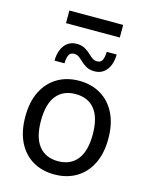

<svg xmlns="http://www.w3.org/2000/svg" viewBox="-136 -1023 877 1117"><g transform="rotate(15 302.0 -464.0)"><path d="M52 -274Q52 -363 83.5 -426Q115 -489 171.5 -522.5Q228 -556 302 -556Q376 -556 432.5 -522.5Q489 -489 520.5 -426Q552 -363 552 -274Q552 -185 520.5 -122Q489 -59 432.5 -25.5Q376 8 302 8Q226 8 170 -25.5Q114 -59 83 -122Q52 -185 52 -274ZM146 -274Q146 -174 186.5 -123Q227 -72 302 -72Q377 -72 417.5 -123Q458 -174 458 -274Q458 -375 417.5 -425.5Q377 -476 302 -476Q227 -476 186.5 -425.5Q146 -375 146 -274ZM132 -632Q132 -668 143.5 -697Q155 -726 177.5 -743Q200 -760 232 -760Q262 -760 283 -748Q304 -736 320 -720Q332 -708 344 -700Q356 -692 372 -692Q396 -692 404 -712.5Q412 -733 412 -760H472Q472 -724 460.5 -695Q449 -666 426.5 -649Q404 -632 372 -632Q342 -632 321 -644Q300 -656 284 -672Q272 -684 260.5 -692Q249 -700 232 -700Q208 -700 200 -679.5Q192 -659 192 -632ZM140 -936H464V-860H140Z"/></g></svg>

Font: Kufam
Style: Regular
Weight: 400
Designer: Wael Morcos, Artur Schmal
Foundry: Original Type
Version: Version 1.301; ttfautohint (v1.8.3)